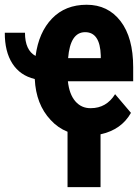

<svg xmlns="http://www.w3.org/2000/svg" viewBox="-45 -558 588 804"><path d="M240.2 -314.5H377V-325.7Q374 -423.3 311.5 -423.3Q249 -423.3 240.2 -314.5ZM376 225.6H237.8V-6.3Q197.3 -22.5 167 -55.7Q105.5 -121.1 100.6 -227.1Q39.1 -241.7 6.8 -292Q-25.4 -342.3 -24.9 -420.9H59.6Q59.6 -347.7 104 -323.7Q117.2 -422.9 172.9 -480.5Q228.5 -538.1 317.9 -538.1Q407.2 -538.1 460 -469.2Q512.7 -400.4 512.7 -276.4V-217.8H239.3Q245.1 -163.1 270.5 -133.8Q295.9 -104.5 335 -105Q400.4 -105 437 -163.6L503.4 -85.4Q463.4 -14.6 376 4.4Z"/></svg>

Font: RobotoCondensed-Bold
Style: Bold
Weight: 700
Designer: Google
Version: Version 2.001240; 2014